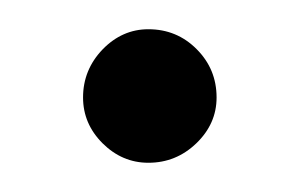

<svg xmlns="http://www.w3.org/2000/svg" viewBox="-20 -109 206 132"><path d="M82 2.9Q64 2.9 50.5 -10.5Q37.1 -23.9 37.1 -42Q37.1 -61 50.5 -75Q64 -88.9 82 -88.9Q101.6 -88.9 115.2 -75.2Q128.9 -61.5 128.9 -42Q128.9 -23.9 115 -10.5Q101.1 2.9 82 2.9Z"/></svg>

Font: Lumene Sans Condensed
Style: Regular
Weight: 400
Width: 3
Designer: Deni Anggara
Version: Version 1.003;Glyphs 3.1.2 (3151)